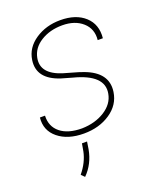

<svg xmlns="http://www.w3.org/2000/svg" viewBox="-138 -624 763 917"><g transform="rotate(-20 243.5 -166.0)"><path d="M374.5 -129.4Q392.1 -221.2 240.7 -259.8L186.5 -275.4Q74.2 -312 87.9 -404.8Q96.7 -464.8 151.4 -501.5Q206.1 -538.1 278.3 -538.1Q357.9 -538.1 402.8 -497.1Q447.8 -456.1 440.9 -387.2H414.6Q420.4 -442.9 381.8 -477.3Q343.3 -511.7 278.8 -511.7Q216.3 -511.7 169.9 -482.9Q123.5 -454.1 114.3 -405.8Q99.6 -328.1 204.1 -295.4L276.9 -274.4L301.3 -266.1Q415 -224.6 400.9 -128.9Q391.6 -65.9 335.4 -28.1Q279.3 9.8 201.2 9.8Q119.6 9.8 70.8 -30Q22 -69.8 28.8 -134.3H54.7Q52.2 -79.6 91.1 -48.1Q129.9 -16.6 200.7 -16.6Q268.1 -18.1 316.9 -49.1Q365.7 -80.1 374.5 -129.4ZM195.3 87.9Q182.6 158.2 134.8 206.1L118.2 189.5Q157.7 141.6 168.5 88.9L175.3 50.3H201.2Z"/></g></svg>

Font: Roboto Thin
Style: Italic
Weight: 250
Italic angle: -12°
Designer: Google
Version: Version 2.134; 2016